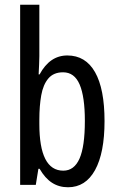

<svg xmlns="http://www.w3.org/2000/svg" viewBox="-20 -780 502 810"><path d="M146 -543Q146 -527 145 -508Q144 -489 143 -466H147Q190 -546 264 -546Q341 -546 381 -475.5Q421 -405 421 -269Q421 -135 381 -62.5Q341 10 267 10Q229 10 199.5 -9Q170 -28 147 -68H142L131 0H65V-760H146ZM246 -475Q206 -475 184 -449Q162 -423 154 -378Q146 -333 146 -276V-257Q146 -60 247 -60Q293 -60 315.5 -111Q338 -162 338 -270Q338 -372 316 -423.5Q294 -475 246 -475Z"/></svg>

Font: Noto Sans ExtraCondensed
Style: Regular
Weight: 400
Width: 2
Designer: Monotype Design Team
Foundry: Monotype Imaging Inc.
Version: Version 2.013; ttfautohint (v1.8.4.7-5d5b)